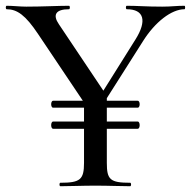

<svg xmlns="http://www.w3.org/2000/svg" viewBox="-22 -645 661 665"><path d="M617 -625C588 -625 572 -622 540 -622C483 -622 455 -625 417 -625C413 -625 413 -613 417 -613C477 -613 488 -573 447 -508L336 -331L182 -561C160 -593 170 -613 217 -613C221 -613 221 -625 217 -625C182 -625 123 -622 69 -622C47 -622 23 -625 1 -625C-3 -625 -3 -613 1 -613C37 -613 66 -593 110 -527L265 -296H162C153 -296 153 -272 162 -272H269V-224H162C153 -224 153 -199 162 -199H269V-81C269 -23 256 -12 187 -12C183 -12 183 0 187 0C220 0 263 -2 308 -2C356 -2 396 0 429 0C433 0 433 -12 429 -12C359 -12 348 -23 348 -81V-199H455C464 -199 464 -224 455 -224H348V-272H455C464 -272 464 -296 455 -296H348V-305L473 -502C515 -569 572 -613 617 -613C620 -613 620 -625 617 -625Z"/></svg>

Font: Cormorant Infant Book
Style: Regular
Weight: 500
Designer: Christian Thalmann (Catharsis Fonts)
Version: Version 1.000;PS 002.000;hotconv 1.0.88;makeotf.lib2.5.64775